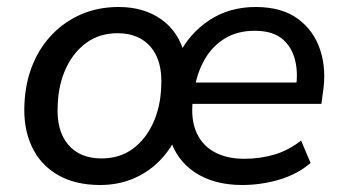

<svg xmlns="http://www.w3.org/2000/svg" viewBox="-20 -520 990 549"><path d="M266 9Q195 9 145 -20Q95 -49 70.5 -102Q46 -155 50 -225Q53 -286 74 -336.5Q95 -387 131 -423.5Q167 -460 214.5 -480Q262 -500 319 -500Q392 -500 442 -464Q492 -428 508 -363H491Q522 -425 579 -462.5Q636 -500 711 -500Q786 -500 832 -466Q878 -432 896 -376Q914 -320 903 -253L899 -223H511L520 -284H845L826 -268Q833 -314 823 -351Q813 -388 785.5 -410Q758 -432 708 -432Q659 -432 623 -410Q587 -388 565.5 -350.5Q544 -313 537 -269L533 -246Q524 -188 539 -148Q554 -108 590 -87Q626 -66 678 -66Q724 -66 764.5 -78Q805 -90 841 -118L868 -54Q831 -22 779 -6.5Q727 9 672 9Q592 9 537.5 -27Q483 -63 465 -128H484Q464 -87 432 -56Q400 -25 358 -8Q316 9 266 9ZM270 -67Q322 -67 359 -94Q396 -121 417.5 -167.5Q439 -214 441 -273Q445 -345 411.5 -385Q378 -425 316 -425Q265 -425 227.5 -398Q190 -371 168.5 -324.5Q147 -278 145 -219Q141 -147 174.5 -107Q208 -67 270 -67Z"/></svg>

Font: Nunito Sans 10pt Medium
Style: Italic
Weight: 500
Italic angle: -9°
Designer: Vernon Adams
Foundry: Vernon Adams
Version: Version 3.101;gftools[0.9.27]